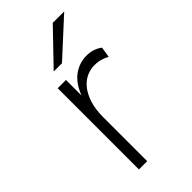

<svg xmlns="http://www.w3.org/2000/svg" viewBox="-229 -793 854 854"><g transform="rotate(-45 198.0 -366.0)"><path d="M102 0V-511H154V-413Q176 -470 213 -496.5Q250 -523 295 -523Q319 -523 338 -516Q357 -509 369 -499Q367 -486 365 -474Q363 -462 361 -449Q348 -457 329.5 -462.5Q311 -468 290 -468Q265 -468 241 -457.5Q217 -447 197.5 -423.5Q178 -400 166 -363.5Q154 -327 154 -275V0ZM194 -576H142L292 -732H364Q322 -693 279 -654Q236 -615 194 -576Z"/></g></svg>

Font: Transpass ExtraLight
Style: Regular
Weight: 200
Designer: Delve Withrington
Foundry: Delve Fonts
Version: Version 1.001;December 18, 2019;FontCreator 12.0.0.2547 64-b